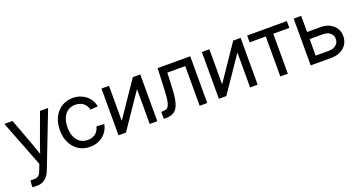

<svg xmlns="http://www.w3.org/2000/svg" viewBox="-40 -1172 3794 2015"><g transform="rotate(-20 1857.0 -164.0)"><path d="M65.9 202.6 71.3 128.9 112.8 129.4Q131.3 130.9 145.8 125Q160.2 119.1 172.1 104.5Q184.1 89.8 193.4 64.5L218.8 -2.9L17.1 -522.5H108.4L220.7 -219.7Q235.8 -179.2 249 -139.4Q262.2 -99.6 274.9 -60.1H250.5Q263.2 -99.6 276.6 -139.6Q290 -179.7 304.7 -219.7L415.5 -522.5H505.9L267.6 92.8Q252.9 129.4 231.4 154.3Q210 179.2 181.9 192.1Q153.8 205.1 120.1 205.1Q105 205.1 91.3 204.3Q77.6 203.6 65.9 202.6Z M783.2 11.7Q711.4 11.7 657 -22.9Q602.5 -57.6 572.3 -118.7Q542 -179.7 542 -259.8Q542 -340.3 572.3 -401.9Q602.5 -463.4 657 -498.3Q711.4 -533.2 783.2 -533.2Q826.2 -533.2 863 -520.3Q899.9 -507.3 928.7 -484.4Q957.5 -461.4 976.1 -429.7Q994.6 -397.9 1001.5 -359.9L917.5 -354.5Q912.6 -377 901.6 -395.8Q890.6 -414.6 873.5 -428.2Q856.4 -441.9 834 -449.5Q811.5 -457 783.2 -457Q733.4 -457 698.5 -431.9Q663.6 -406.7 645.5 -362.3Q627.4 -317.9 627.4 -259.8Q627.4 -202.1 645.5 -158.2Q663.6 -114.3 698.5 -89.4Q733.4 -64.5 783.2 -64.5Q812 -64.5 834.2 -71.8Q856.4 -79.1 872.6 -92.8Q888.7 -106.4 899.9 -125.5Q911.1 -144.5 917 -168L1002 -162.6Q995.6 -125 976.8 -93Q958 -61 929 -37.6Q899.9 -14.2 863 -1.2Q826.2 11.7 783.2 11.7Z M1535.2 0H1450.7V-386.2H1448.2L1185.1 0H1102.1V-522.5H1186V-135.3H1189L1452.1 -522.5H1535.2Z M1607.9 0V-78.6H1627.4Q1652.3 -78.6 1668.5 -86.7Q1684.6 -94.7 1694.8 -116.9Q1705.1 -139.2 1710.7 -181.2Q1716.3 -223.1 1719.2 -292L1729 -522.5H2093.3V0H2008.8V-443.4H1809.1L1800.3 -261.2Q1795.9 -171.4 1780.5 -113.8Q1765.1 -56.2 1731.2 -28.1Q1697.3 0 1636.7 0Z M2656.2 0H2571.8V-386.2H2569.3L2306.2 0H2223.1V-522.5H2307.1V-135.3H2310.1L2573.2 -522.5H2656.2Z M2909.2 0V-446.3H2729V-522.5H3172.4V-446.3H2993.2V0Z M3321.3 -342.3H3480.5Q3539.6 -342.3 3583.3 -320.6Q3627 -298.8 3651.1 -260.7Q3675.3 -222.7 3675.3 -172.9Q3675.3 -123 3651.1 -84Q3627 -44.9 3583.3 -22.5Q3539.6 0 3480.5 0H3248.5V-522.5H3332.5V-78.6H3478.5Q3529.8 -78.6 3560.5 -104.2Q3591.3 -129.9 3591.3 -171.9Q3591.3 -213.9 3560.5 -238.5Q3529.8 -263.2 3478.5 -263.2H3321.3Z"/></g></svg>

Font: Inter 28pt
Style: Regular
Weight: 400
Designer: Rasmus Andersson
Foundry: rsms
Version: Version 4.001;git-66647c0bb